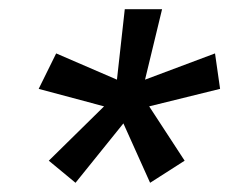

<svg xmlns="http://www.w3.org/2000/svg" viewBox="-20 -732 498 417"><path d="M306 -335 248 -464 144 -335 86 -383 206 -501 64 -539 102 -616 234 -559 251 -712H332L295 -559L447 -616L458 -539L304 -501L381 -383Z"/></svg>

Font: Creato Display Medium
Style: Italic
Weight: 500
Italic angle: -10°
Version: Version 1.000